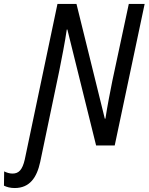

<svg xmlns="http://www.w3.org/2000/svg" viewBox="-121 -734 750 969"><path d="M-47 215C29 215 65 162 82 83L178 -376C189 -432 208 -526 216 -585H219L364 0H458L609 -714H529L446 -326C435 -271 420 -195 411 -135H408L265 -714H169L4 71C-8 123 -26 142 -58 142C-73 142 -88 137 -100 131L-101 203C-87 210 -69 215 -47 215Z"/></svg>

Font: Noto Sans Display SemiCondensed
Style: Italic
Weight: 400
Width: 4
Italic angle: -12°
Designer: Monotype Design Team
Foundry: Monotype Imaging Inc.
Version: Version 1.900